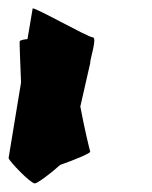

<svg xmlns="http://www.w3.org/2000/svg" viewBox="-76 -721 353 447"><path d="M-56 -353C-55 -346 -5 -294 5 -294C11 -294 42 -317 64 -337C101 -350 136 -365 134 -368C133 -371 121 -419 111 -473L134 -574C133 -582 151 -634 140 -634C129 -634 -1 -708 0 -701L-12 -630C-23 -629 -29 -627 -30 -625C-31 -623 -29 -581 -27 -529Z"/></svg>

Font: Ampere
Style: RevIta
Weight: 400
Version: Version 1